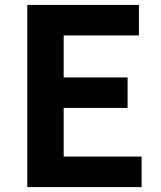

<svg xmlns="http://www.w3.org/2000/svg" viewBox="-20 -761 655 781"><path d="M91 0V-741H545V-617H239V-446H499V-322H239V-124H556V0Z"/></svg>

Font: Chiron Sans HK TT
Style: Bold
Weight: 700
Designer: Ryoko NISHIZUKA 西塚涼子 (kana, bopomofo & ideographs); Paul D. Hunt (Latin, Greek & Cyrillic); Sandoll Communications 산돌커뮤니
Foundry: Adobe
Version: Version 2.022;hotconv 1.0.109;makeotfexe 2.5.65596